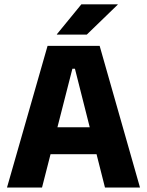

<svg xmlns="http://www.w3.org/2000/svg" viewBox="-20 -846 663 866"><path d="M11.5 0 194.5 -639H429.5L611.5 0H453.5L318 -536H306.5L169.5 0ZM167 -150.5V-272H455V-150.5ZM347 -826.5H511V-825L371.5 -690H236.5V-691.5Z"/></svg>

Font: Anek Latin Medium
Style: Bold
Weight: 700
Version: Version 1.003